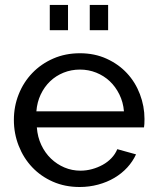

<svg xmlns="http://www.w3.org/2000/svg" viewBox="-20 -746 631 776"><path d="M36.1 -261.2Q36.1 -316.4 55.7 -365.2Q75.2 -414.1 110.6 -450.9Q146 -487.8 195.1 -509.3Q244.1 -530.8 303.2 -530.8Q362.3 -530.8 410.6 -508.8Q459 -486.8 492.9 -450.4Q526.9 -414.1 545.4 -365.5Q564 -316.9 564 -265.1Q564 -253.9 563.5 -244.9Q563 -235.8 562 -231H128.9Q131.8 -191.9 147 -159.9Q162.1 -127.9 186 -105Q210 -82 240.5 -69.1Q271 -56.2 305.2 -56.2Q329.1 -56.2 352.1 -62.5Q375 -68.8 395 -79.8Q415 -90.8 430.4 -106.9Q445.8 -123 454.1 -143.1L529.8 -122.1Q516.6 -93.3 494.4 -69.1Q472.2 -44.9 442.6 -27.3Q413.1 -9.8 377 0Q340.8 9.8 301.8 9.8Q242.7 9.8 193.8 -11.7Q145 -33.2 110.1 -70.1Q75.2 -106.9 55.7 -156.5Q36.1 -206.1 36.1 -261.2ZM127 -295.9H481Q478 -333 462.4 -364.5Q446.8 -396 423.3 -418Q399.9 -439.9 368.9 -452.4Q337.9 -464.8 303.2 -464.8Q268.1 -464.8 237.1 -452.4Q206.1 -439.9 182.6 -417.5Q159.2 -395 144.5 -364Q129.9 -333 127 -295.9ZM181.2 -624V-726.1H254.9V-624ZM342.8 -624V-726.1H417V-624Z"/></svg>

Font: Raleway Medium
Style: Regular
Weight: 500
Designer: Matt McInerney, Pablo Impallari, Rodrigo Fuenzalida
Foundry: Matt McInerney, Pablo Impallari, Rodrigo Fuenzalida
Version: Version 3.000g; ttfautohint (v1.5) -l 8 -r 28 -G 28 -x 14 -D